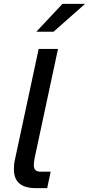

<svg xmlns="http://www.w3.org/2000/svg" viewBox="-20 -973 460 993"><path d="M58 -151 180 -720H280L159 -155Q155 -131 155 -118Q155 -85 190 -85H242L224 0H165Q52 0 52 -97Q52 -108 53 -121.5Q54 -135 58 -151ZM168 -809 303 -953H420L257 -809Z"/></svg>

Font: Wix Madefor Text Medium
Style: Italic
Weight: 500
Italic angle: -12°
Designer: Dalton Maag Ltd
Foundry: Dalton Maag Ltd
Version: Version 3.100